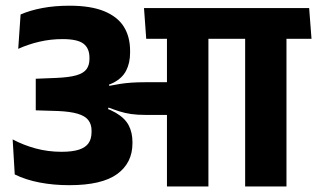

<svg xmlns="http://www.w3.org/2000/svg" viewBox="-20 -670 1140 690"><path d="M1009.5 0V-568H861V0ZM1099.5 -530.5 1091 -641H771L779.5 -530.5ZM818.5 -530.5 810.5 -641H497.5L505.5 -530.5ZM580 0H729V-570H580ZM25.5 -169 33 -43Q73 -23.5 122.8 -14Q172.5 -4.5 229 -4.5Q346 -4.5 401 -44.5Q456 -84.5 456 -155V-160Q456 -193.5 442.5 -219.5Q429 -245.5 395.5 -265Q362 -284.5 301.5 -299L299.5 -353.5Q354 -356 386.5 -372.2Q419 -388.5 433.2 -416Q447.5 -443.5 447.5 -480.5V-487.5Q447.5 -538 425 -574Q402.5 -610 354.2 -629.8Q306 -649.5 230 -649.5Q176.5 -649.5 132.5 -641.2Q88.5 -633 54 -618L45.5 -494.5Q82 -511 122 -520.2Q162 -529.5 205 -529.5Q258.5 -529.5 280 -513Q301.5 -496.5 301.5 -462.5V-458Q301.5 -436 291 -421.5Q280.5 -407 254.8 -399.5Q229 -392 182.5 -390L108.5 -387V-273.5L189.5 -271Q233 -269 259.2 -261.2Q285.5 -253.5 297.2 -238.5Q309 -223.5 309 -201V-195.5Q309 -171 298.2 -155.5Q287.5 -140 263.8 -132.2Q240 -124.5 201 -124.5Q152.5 -124.5 108.2 -136.5Q64 -148.5 25.5 -169ZM293.5 -363.5V-288L366 -272L370 -283.5Q391 -275.5 410 -269.5Q429 -263.5 451.2 -260.2Q473.5 -257 503.5 -257H632V-374.5H501.5Q474.5 -374.5 452.8 -373Q431 -371.5 411.8 -368.5Q392.5 -365.5 372.5 -361.5L371.5 -369.5Z"/></svg>

Font: Anek Devanagari
Style: Bold
Weight: 700
Designer: Kailash Malviya (Devanagari) & Yesha Goshar (Latin)
Foundry: Ek Type
Version: Version 1.003